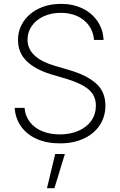

<svg xmlns="http://www.w3.org/2000/svg" viewBox="-20 -738 628 1004"><path d="M297.9 -670.9Q248 -670.9 208.3 -652.6Q168.5 -634.3 146.2 -602.3Q124 -570.3 124 -530.3Q124 -435.5 267.6 -393.6L343.8 -371.1Q430.7 -346.2 481 -302.7Q531.2 -259.3 531.2 -185.5Q531.2 -128.9 502 -84Q472.7 -39.1 418.7 -13.7Q364.7 11.7 293 11.7Q224.1 11.7 172.1 -11.5Q120.1 -34.7 90.3 -76.7Q60.5 -118.7 56.6 -173.8H108.4Q111.8 -131.3 136.2 -99.9Q160.6 -68.4 201.2 -51.8Q241.7 -35.2 293 -35.2Q347.7 -35.2 390.6 -54Q433.6 -72.8 457.5 -106.9Q481.4 -141.1 481.4 -185.5Q481.4 -237.8 443.8 -269.8Q406.2 -301.8 329.1 -325.2L246.1 -349.6Q161.6 -376 117.9 -419.9Q74.2 -463.9 74.2 -528.3Q74.2 -583 103.5 -626.2Q132.8 -669.4 184.1 -693.6Q235.4 -717.8 298.8 -717.8Q361.8 -717.8 411.6 -693.6Q461.4 -669.4 490.2 -626.5Q519 -583.5 521.5 -529.3H471.7Q468.3 -571.3 445.6 -603.5Q422.9 -635.7 384.8 -653.3Q346.7 -670.9 297.9 -670.9ZM268.6 67.4H319.3L264.6 246.1H225.6Z"/></svg>

Font: Pretendard ExtraLight
Style: Regular
Weight: 200
Designer: Base glyphs from Inter by Rasmus Andersson; Hangeul glyphs from Noto Sans CJK(Source Han Sans) by Jang Soo-young and Kan
Foundry: Kil Hyung-jin
Version: Version 1.309